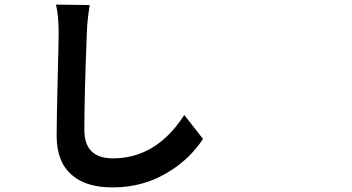

<svg xmlns="http://www.w3.org/2000/svg" viewBox="-20 -776 1540 839"><path d="M472.7 43Q356.4 43 294.9 -10.7Q227.5 -67.4 227.5 -182.6Q227.5 -251 232.4 -451.2Q236.3 -594.7 236.3 -630.9Q236.3 -708 224.6 -755.9L297.9 -754.9L372.1 -753.9Q361.3 -690.4 359.4 -630.9Q348.6 -357.4 348.6 -208Q348.6 -84 473.6 -84Q663.1 -84 785.2 -273.4L867.2 -168.9Q811.5 -85 725.6 -30.3Q612.3 43 472.7 43Z"/></svg>

Font: Bpmf GenSeki Gothic B
Style: B
Weight: 700
Foundry: But Ko
Version: Version 1.320